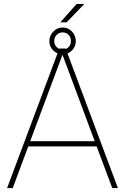

<svg xmlns="http://www.w3.org/2000/svg" viewBox="-20 -958 637 978"><path d="M551.8 0C551.8 0 580.6 0 580.6 0C580.6 0 314.5 -710.9 314.5 -710.9C314.5 -710.9 282.2 -710.9 282.2 -710.9C282.2 -710.9 16.1 0 16.1 0C16.1 0 44.9 0 44.9 0C44.9 0 124 -212.4 124 -212.4C124 -212.4 472.2 -212.4 472.2 -212.4C472.2 -212.4 551.8 0 551.8 0ZM298.3 -679.2C298.3 -679.2 462.4 -238.8 462.4 -238.8C462.4 -238.8 133.8 -238.8 133.8 -238.8C133.8 -238.8 298.3 -679.2 298.3 -679.2ZM287.1 -844.2C287.1 -844.2 319.3 -844.2 319.3 -844.2C319.3 -844.2 409.2 -937.5 409.2 -937.5C409.2 -937.5 370.1 -937.5 370.1 -937.5C370.1 -937.5 287.1 -844.2 287.1 -844.2ZM231.4 -748.5C231.4 -730.5 237.8 -714.4 251 -701.2C264.2 -688 280.3 -681.2 299.3 -681.2C299.3 -681.2 299.3 -681.2 299.3 -681.2C318.4 -681.2 334 -688 347.2 -701.7C359.9 -714.8 366.2 -730.5 366.2 -748.5C366.2 -748.5 366.2 -748.5 366.2 -748.5C366.2 -766.6 359.9 -782.7 347.2 -796.9C334 -811 318.4 -817.9 299.3 -817.9C280.3 -817.9 264.6 -811 251.5 -797.4C238.3 -783.7 231.4 -767.6 231.4 -748.5C231.4 -748.5 231.4 -748.5 231.4 -748.5ZM256.3 -748.5C256.3 -761.7 260.7 -772.5 269 -780.8C277.3 -789.1 287.6 -793 299.3 -793C311 -793 320.8 -789.1 329.1 -780.8C337.4 -772.5 341.3 -761.7 341.3 -748.5C341.3 -748.5 341.3 -748.5 341.3 -748.5C341.3 -736.3 337.4 -726.1 329.1 -717.8C320.8 -709.5 311 -705.6 299.3 -705.6C287.6 -705.6 277.3 -709.5 269 -717.8C260.7 -726.1 256.3 -736.3 256.3 -748.5C256.3 -748.5 256.3 -748.5 256.3 -748.5Z"/></svg>

Font: WOX
Style: Regular
Weight: 500
Designer: Google
Foundry: ""
Version: ""